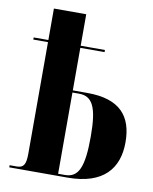

<svg xmlns="http://www.w3.org/2000/svg" viewBox="-85 -824 710 889"><g transform="rotate(10 270.0 -380.0)"><path d="M20 0H294C463 0 530 -85 530 -207C530 -329 471 -402 317 -402H248V-602H362V-612H248V-760H96V-612H27V-602H96V-78C96 -27 86 -10 53 -10H20ZM248 -10V-392H279C343 -392 367 -343 367 -206C367 -62 344 -10 280 -10Z"/></g></svg>

Font: Noto Serif Display Condensed Extra
Style: Regular
Weight: 800
Width: 3
Designer: Monotype Design Team
Foundry: Monotype Imaging Inc.
Version: Version 1.900